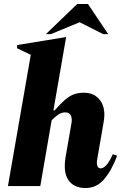

<svg xmlns="http://www.w3.org/2000/svg" viewBox="-20 -937 614 967"><path d="M183 0H20L135 -661L66 -694V-710L310 -750H313L249 -381H255Q284 -414 306.5 -433.5Q329 -453 351 -461.5Q373 -470 403 -470Q457 -470 485.5 -430Q514 -390 502 -322L469 -131Q466 -113 470.5 -101Q475 -89 487 -89Q500 -89 515 -104.5Q530 -120 548 -160L570 -153Q543 -80 505 -35Q467 10 411 10Q352 10 324.5 -30Q297 -70 311 -150L340 -317Q344 -339 337 -355Q330 -371 308 -371Q290 -371 273 -359.5Q256 -348 240 -331ZM211 -765 369 -917H423L525 -765H500L381 -825L236 -765Z"/></svg>

Font: Spectral ExtraBold
Style: Italic
Weight: 800
Italic angle: -10°
Designer: Jean-Baptiste Levee
Foundry: Production Type
Version: Version 2.001